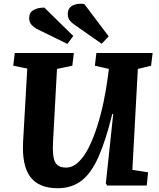

<svg xmlns="http://www.w3.org/2000/svg" viewBox="-20 -980 841 1014"><path d="M679 -83 762 -70 755 0H546L539 -12L578 -378H573Q538 -236 499.5 -150Q461 -64 409.5 -25Q358 14 285 14Q185 14 140 -46Q95 -106 102 -233L124 -618L50 -633L58 -700H370L362 -633L281 -616L260 -230Q256 -155 270.5 -125Q285 -95 329 -95Q364 -95 394.5 -124Q425 -153 449.5 -202.5Q474 -252 493.5 -313.5Q513 -375 527 -441.5Q541 -508 549 -570L555 -616L481 -633L489 -700H786L778 -633L708 -616ZM371 -851Q359 -859 348.5 -872Q338 -885 338 -906Q338 -937 363 -950.5Q388 -964 425 -959L554 -788L517 -749ZM181 -824Q162 -833 148 -847.5Q134 -862 134 -884Q134 -914 157 -927Q180 -940 214 -940L367 -790L336 -748Z"/></svg>

Font: Literata 12pt
Style: Bold Italic
Weight: 700
Italic angle: -2°
Designer: Latin by Veronika Burian and Jose Scaglione. Greek by Irene Vlachou. Cyrillic by Vera Evstafieva
Foundry: TypeTogether
Version: Version 3.002